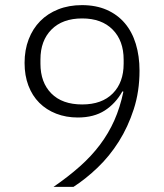

<svg xmlns="http://www.w3.org/2000/svg" viewBox="-20 -730 640 750"><path d="M525 -454Q525 -373 502.5 -303.5Q480 -234 444 -177Q408 -120 361.5 -75.5Q315 -31 267 0H189Q247 -40 292 -80Q337 -120 370.5 -164.5Q404 -209 426.5 -259.5Q449 -310 462 -372L458 -373Q432 -326 389.5 -298.5Q347 -271 284 -271Q238 -271 199.5 -286Q161 -301 133.5 -328.5Q106 -356 91 -395.5Q76 -435 76 -484Q76 -535 92 -576.5Q108 -618 137 -647.5Q166 -677 207.5 -693.5Q249 -710 300 -710Q355 -710 397 -691.5Q439 -673 467.5 -639.5Q496 -606 510.5 -558.5Q525 -511 525 -454ZM301 -322Q378 -322 420.5 -365Q463 -408 463 -481V-497Q463 -571 420 -614.5Q377 -658 301 -658Q224 -658 181 -614.5Q138 -571 138 -498V-481Q138 -408 180.5 -365Q223 -322 301 -322Z"/></svg>

Font: IBM Plex Sans Thai Light
Style: Regular
Weight: 300
Designer: Mike Abbink, Paul van der Laan, Pieter van Rosmalen, Ben Mitchell, Mark Frömberg
Foundry: Bold Monday
Version: Version 1.2